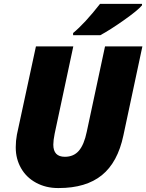

<svg xmlns="http://www.w3.org/2000/svg" viewBox="-20 -951 748 981"><path d="M353.5 -771V-782.2Q413.1 -831.5 491.2 -931.2H705.6V-923.8Q684.1 -897.9 612.8 -847.7Q541.5 -797.4 492.2 -771ZM275.9 9.8Q214.4 9.8 164.3 -17.3Q114.3 -44.4 87.4 -92Q60.5 -139.6 60.5 -196.3Q60.5 -198.2 60.5 -200.2Q60.5 -231.4 66.4 -263.2L163.6 -713.9H354.5L259.3 -268.1Q252.4 -233.9 252.4 -211.9Q252.4 -149.9 311.5 -149.9Q356.4 -149.9 383.1 -180.9Q409.7 -211.9 423.3 -277.8L516.6 -713.9H707.5L610.4 -258.8Q581.5 -121.6 500.5 -55.9Q419.4 9.8 280.3 9.8Q278.3 9.8 275.9 9.8Z"/></svg>

Font: Open Sans Hebrew Extra Bold
Style: Italic
Weight: 800
Italic angle: -12°
Foundry: Ascender Corporation, Yanek Iontef
Version: Version 2.001;PS 002.001;hotconv 1.0.70;makeotf.lib2.5.58329